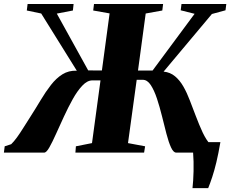

<svg xmlns="http://www.w3.org/2000/svg" viewBox="-46 -763 1152 960"><path d="M916.5 177.5Q918.5 161.5 919.8 139.5Q921 117.5 921.8 93.2Q922.5 69 921.8 45Q921 21 919.5 0L887.5 -52.5H1056Q1046 6 1035.8 48.5Q1025.5 91 1015.2 122Q1005 153 995 177.5ZM-26.5 0 -22.5 -31.5 10 -42Q23.5 -55 38.8 -76Q54 -97 70.2 -123Q86.5 -149 103.5 -175.5Q132 -220 157.2 -262.2Q182.5 -304.5 208.8 -338.2Q235 -372 266.2 -391.5Q297.5 -411 338 -409.5L160 -695.5L88 -710.5L92 -743H322L318.5 -710.5L238 -695L395 -411L463.5 -410.5L502 -696L420 -710.5L424 -743H769.5L765.5 -710.5L682.5 -695.5L644 -410.5H717L927 -694L857.5 -711.5L861.5 -743H1085.5L1081.5 -711.5L1013.5 -693L772 -405Q805.5 -401.5 829.5 -381.2Q853.5 -361 871.2 -329.8Q889 -298.5 903.2 -260.8Q917.5 -223 932 -185.5Q941 -162 949.8 -140.5Q958.5 -119 967.5 -100.2Q976.5 -81.5 986 -66.5Q995.5 -51.5 1005.5 -42L1044.5 -31.5L1041 0H835Q821 0 809 -26.2Q797 -52.5 786.2 -94Q775.5 -135.5 764 -182Q752.5 -228.5 738.8 -270Q725 -311.5 707.8 -337.8Q690.5 -364 668 -364H637.5L594 -47.5L679.5 -31.5L674.5 0H331L333.5 -31.5L414 -47.5L456.5 -361H415.5Q390.5 -361 365.8 -335Q341 -309 318 -267.8Q295 -226.5 273.8 -180.5Q252.5 -134.5 234 -93.2Q215.5 -52 200.8 -26Q186 0 175 0Z"/></svg>

Font: Merriweather 96pt Black
Style: Italic
Weight: 900
Italic angle: -7.8°
Version: Version 2.101